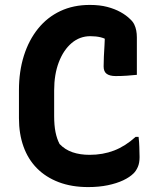

<svg xmlns="http://www.w3.org/2000/svg" viewBox="-20 -740 640 780"><path d="M338 20Q271 20 218.5 0Q166 -20 130 -56.5Q94 -93 75.5 -144.5Q57 -196 57 -260V-374Q57 -450 77 -513.5Q97 -577 134.5 -623.5Q172 -670 225 -695Q278 -720 345 -720Q385 -720 415.5 -712Q446 -704 469.5 -691Q493 -678 509 -662Q520 -652 525.5 -640.5Q531 -629 533.5 -616Q536 -603 536 -588Q536 -553 536 -512.5Q536 -472 536 -436Q517 -434 495 -432.5Q473 -431 450 -431Q426 -431 413.5 -440Q401 -449 401 -470Q401 -490 402 -510.5Q403 -531 404.5 -555.5Q406 -580 407 -612L428 -570Q408 -584 389 -588.5Q370 -593 347 -593Q304 -593 271 -565Q238 -537 219 -487.5Q200 -438 200 -372V-269Q200 -231 205.5 -203.5Q211 -176 222 -155Q244 -132 274.5 -121.5Q305 -111 344 -111Q398 -111 443.5 -128.5Q489 -146 531 -184H543Q544 -173 545 -163Q546 -153 546 -143Q546 -133 546.5 -122.5Q547 -112 547 -102Q547 -78 540 -62Q533 -46 523 -36Q507 -20 480.5 -7.5Q454 5 418 12.5Q382 20 338 20Z"/></svg>

Font: Rec Mono Semicasual
Style: Bold
Weight: 700
Version: Version 1.085; ttfautohint (v1.8.4.7-5d5b)